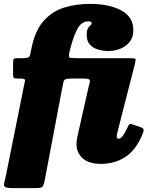

<svg xmlns="http://www.w3.org/2000/svg" viewBox="-38 -820 770 990"><path d="M-8 88 84 -370Q88 -391 91 -403Q94 -415 70.5 -415H54Q36.5 -415 33 -418.5Q29.5 -422 29.5 -442V-495.5Q29.5 -514 34 -517Q38.5 -520 56.5 -520H79.5Q100.5 -520 108.2 -524.2Q116 -528.5 118 -540Q120 -551.5 124.5 -572Q143 -663 187.2 -712.5Q231.5 -762 293.2 -781Q355 -800 426.5 -800Q524.5 -800 587 -766.5Q649.5 -733 649.5 -664Q649.5 -627.5 630.2 -603.8Q611 -580 581.5 -568.5Q552 -557 521.5 -557Q492.5 -557 466.8 -564.8Q441 -572.5 425 -590.8Q409 -609 409 -640Q409 -663 415.2 -673.5Q421.5 -684 428 -689Q434.5 -694 434.5 -700Q434.5 -710 418.5 -710Q381 -710 359.5 -668.2Q338 -626.5 319.5 -550Q314 -524 323 -522Q332 -520 362 -520H631Q657 -520 660 -516.5Q663 -513 658 -492L567.5 -138.5Q566 -134 565 -127Q564 -120 564 -116Q564 -104.5 573 -104.5Q592.5 -104.5 617 -158Q624 -173.5 627.8 -178.5Q631.5 -183.5 646.5 -178L686.5 -164.5Q703.5 -158 702.8 -148.5Q702 -139 693.5 -120.5Q661.5 -45.5 607.5 -10.2Q553.5 25 482 25Q420.5 25 388.5 -3.5Q356.5 -32 356.5 -77Q356.5 -91.5 360 -110Q363.5 -128.5 366.5 -140L418 -368Q421.5 -385 424.8 -395.2Q428 -405.5 422 -410.2Q416 -415 393 -415H333.5Q310 -415 301 -411.5Q292 -408 289.5 -398.5Q287 -389 283.5 -370L192.5 110Q188.5 130 184 138.5Q179.5 147 168.2 148.5Q157 150 132.5 150H27.5Q-3 150 -11.5 144.2Q-20 138.5 -16.5 124.8Q-13 111 -8 88Z"/></svg>

Font: Besley* Narrow Fatface
Style: Italic
Weight: 900
Width: 4
Italic angle: -13°
Designer: Owen Earl
Foundry: indestructible type*
Version: Version 3.000; ttfautohint (v1.8.3)